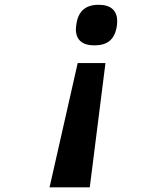

<svg xmlns="http://www.w3.org/2000/svg" viewBox="-20 -779 640 802"><path d="M355 3.5H187L304.5 -515.5H420.5ZM469.5 -690.5Q469.5 -678 467.5 -666.5Q460.5 -627 437.8 -608.2Q415 -589.5 374.5 -589.5Q336.5 -589.5 316.8 -606.5Q297 -623.5 297 -656.5Q297 -666 299.5 -681Q306 -720.5 329 -739.8Q352 -759 392 -759Q430 -759 449.8 -741.5Q469.5 -724 469.5 -690.5Z"/></svg>

Font: JuliaMono BoldItalic
Style: Regular
Weight: 700
Italic angle: -9°
Monospace: yes
Designer: cormullion
Foundry: corm
Version: Version 0.049; ttfautohint (v1.8.4)